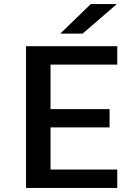

<svg xmlns="http://www.w3.org/2000/svg" viewBox="-20 -928 690 948"><path d="M108.5 0V-700H559V-609H229.5V-389H521V-299H229.5V-91H559V0ZM388 -762H277.5L428.5 -908H557Z"/></svg>

Font: Trispace Medium
Style: Regular
Weight: 500
Designer: Tyler Finck
Foundry: Etcetera Type Company
Version: Version 1.210; ttfautohint (v1.8.3)